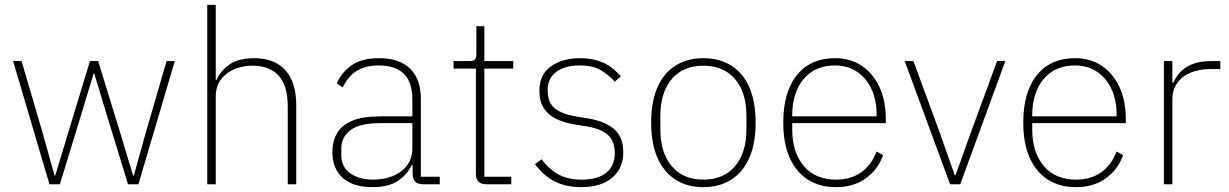

<svg xmlns="http://www.w3.org/2000/svg" viewBox="-20 -760 5068 792"><path d="M184 0 34 -508H69L155 -215L205 -36H208L262 -215L351 -508H385L475 -215L529 -36H532L582 -215L667 -508H701L551 0H508L418 -294L369 -456H366L317 -294L227 0Z M835 0V-740H870V-430H873Q889 -467 926 -493.5Q963 -520 1029 -520Q1112 -520 1157 -470.5Q1202 -421 1202 -326V0H1167V-320Q1167 -407 1129.5 -448Q1092 -489 1021 -489Q982 -489 947.5 -475Q913 -461 891.5 -432.5Q870 -404 870 -361V0Z M1794 0H1725Q1710 0 1700 -5.5Q1690 -11 1686 -21.5Q1682 -32 1682 -47V-93L1697 -79H1678Q1660 -40 1621.5 -14Q1583 12 1516 12Q1437 12 1394 -26Q1351 -64 1351 -133Q1351 -177 1370 -210Q1389 -243 1432 -261.5Q1475 -280 1548 -280H1681V-348Q1681 -421 1646 -455.5Q1611 -490 1542 -490Q1487 -490 1451 -467.5Q1415 -445 1394 -399L1369 -416Q1390 -463 1431.5 -491.5Q1473 -520 1543 -520Q1628 -520 1672 -476.5Q1716 -433 1716 -352V-31H1794ZM1681 -252H1548Q1464 -252 1426 -223.5Q1388 -195 1388 -148V-120Q1388 -71 1425 -45Q1462 -19 1519 -19Q1563 -19 1599.5 -33.5Q1636 -48 1658.5 -77Q1681 -106 1681 -148Z M2089 0H1986Q1964 0 1953.5 -11Q1943 -22 1943 -42V-477H1851V-508H1917Q1934 -508 1939.5 -515Q1945 -522 1945 -539V-652H1978V-508H2097V-477H1978V-31H2089Z M2378 12Q2315 12 2268.5 -11.5Q2222 -35 2187 -83L2214 -103Q2248 -58 2287 -38.5Q2326 -19 2379 -19Q2446 -19 2481 -47.5Q2516 -76 2516 -128Q2516 -178 2487 -204Q2458 -230 2397 -239L2354 -246Q2309 -253 2275.5 -269Q2242 -285 2223.5 -313Q2205 -341 2205 -386Q2205 -453 2253 -486.5Q2301 -520 2371 -520Q2414 -520 2445.5 -510Q2477 -500 2500 -483Q2523 -466 2541 -445L2516 -423Q2494 -448 2461 -469Q2428 -490 2370 -490Q2310 -490 2274.5 -463.5Q2239 -437 2239 -388Q2239 -336 2269 -312.5Q2299 -289 2359 -279L2403 -272Q2473 -261 2512 -228.5Q2551 -196 2551 -131Q2551 -86 2529.5 -54Q2508 -22 2470 -5Q2432 12 2378 12Z M2881 12Q2815 12 2766.5 -19Q2718 -50 2692 -109Q2666 -168 2666 -254Q2666 -341 2692 -400Q2718 -459 2766.5 -489.5Q2815 -520 2881 -520Q2948 -520 2996.5 -489.5Q3045 -459 3071 -400Q3097 -341 3097 -254Q3097 -168 3071 -109Q3045 -50 2996.5 -19Q2948 12 2881 12ZM2881 -19Q2965 -19 3012 -74.5Q3059 -130 3059 -227V-281Q3059 -379 3012 -434Q2965 -489 2881 -489Q2798 -489 2751 -434Q2704 -379 2704 -281V-227Q2704 -130 2751 -74.5Q2798 -19 2881 -19Z M3428 12Q3361 12 3312.5 -19Q3264 -50 3237.5 -109Q3211 -168 3211 -254Q3211 -340 3237 -399.5Q3263 -459 3310.5 -489.5Q3358 -520 3425 -520Q3487 -520 3534 -489Q3581 -458 3607.5 -401.5Q3634 -345 3634 -268V-252H3248V-225Q3248 -132 3295.5 -75.5Q3343 -19 3429 -19Q3489 -19 3531.5 -48.5Q3574 -78 3596 -135L3623 -120Q3601 -60 3551 -24Q3501 12 3428 12ZM3425 -490Q3369 -490 3329.5 -464.5Q3290 -439 3269 -392.5Q3248 -346 3248 -284V-280H3596V-286Q3596 -348 3574.5 -393.5Q3553 -439 3514.5 -464.5Q3476 -490 3425 -490Z M3941 0H3899L3712 -508H3748L3859 -206L3918 -38H3922L3982 -206L4093 -508H4127Z M4418 12Q4351 12 4302.5 -19Q4254 -50 4227.5 -109Q4201 -168 4201 -254Q4201 -340 4227 -399.5Q4253 -459 4300.5 -489.5Q4348 -520 4415 -520Q4477 -520 4524 -489Q4571 -458 4597.5 -401.5Q4624 -345 4624 -268V-252H4238V-225Q4238 -132 4285.5 -75.5Q4333 -19 4419 -19Q4479 -19 4521.5 -48.5Q4564 -78 4586 -135L4613 -120Q4591 -60 4541 -24Q4491 12 4418 12ZM4415 -490Q4359 -490 4319.5 -464.5Q4280 -439 4259 -392.5Q4238 -346 4238 -284V-280H4586V-286Q4586 -348 4564.5 -393.5Q4543 -439 4504.5 -464.5Q4466 -490 4415 -490Z M4816 0H4781V-508H4816V-419H4820Q4831 -444 4850 -464Q4869 -484 4900 -496Q4931 -508 4976 -508H5014V-475H4969Q4928 -475 4893 -461Q4858 -447 4837 -419Q4816 -391 4816 -349Z"/></svg>

Font: IBM Plex Sans ExtraLight
Style: Regular
Weight: 250
Designer: Mike Abbink, Paul van der Laan, Pieter van Rosmalen
Foundry: Bold Monday
Version: Version 3.201